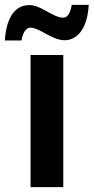

<svg xmlns="http://www.w3.org/2000/svg" viewBox="-63 -772 386 792"><path d="M303 -752H233C227 -717 215 -699 198 -699C155 -699 108 -751 58 -751C-9 -751 -38 -686 -43 -605H26C31 -641 47 -658 62 -658C100 -658 152 -606 203 -606C257 -606 298 -656 303 -752ZM198 0V-545H63V0Z"/></svg>

Font: Noto Sans Display SemiCondensed
Style: Bold
Weight: 700
Width: 4
Designer: Monotype Design Team
Foundry: Monotype Imaging Inc.
Version: Version 1.900